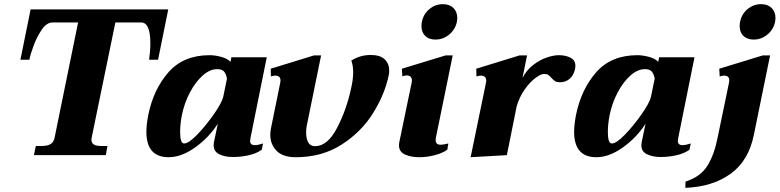

<svg xmlns="http://www.w3.org/2000/svg" viewBox="-20 -745 3744 922"><path d="M152 -44H181Q209 -44 223.5 -53.5Q238 -63 242 -83L355 -637H232Q204 -637 180.5 -602.5Q157 -568 141.5 -526Q126 -484 121 -458H78L127 -700H788L739 -458H696Q702 -500 702 -537Q702 -637 658 -637H534L420 -83L419 -75Q419 -59 430 -51.5Q441 -44 466 -44H496L488 0H143Z M683 -112Q683 -146 692 -193Q717 -316 789 -398Q861 -480 987 -480Q1012 -480 1042 -472Q1072 -464 1087 -448L1091 -470H1261L1183 -83Q1181 -73 1181 -69Q1181 -48 1203 -48Q1219 -48 1243 -56L1237 -26Q1212 -8 1174.5 0.5Q1137 9 1098 9Q1061 9 1033.5 -4Q1006 -17 1006 -47Q1006 -55 1007 -60L1026 -151Q983 -84 917 -37Q851 10 790 10Q683 10 683 -112ZM1052 -280 1070 -368Q1065 -392 1055 -402.5Q1045 -413 1023 -413Q988 -413 953.5 -382.5Q919 -352 892 -301Q865 -250 853 -190Q845 -148 845 -111Q845 -56 864 -56Q886 -56 927.5 -99Q969 -142 1007 -196.5Q1045 -251 1052 -280Z M1278 -97Q1278 -113 1281 -128L1326 -349L1327 -358Q1327 -382 1302 -382Q1294 -382 1281 -378L1280 -415L1488 -479H1522L1453 -141Q1450 -126 1450 -107Q1450 -80 1460 -61.5Q1470 -43 1493 -43Q1553 -43 1599 -131.5Q1645 -220 1667 -325Q1676 -366 1676 -398Q1676 -430 1667 -454Q1709 -481 1760 -481Q1806 -481 1827.5 -460Q1849 -439 1849 -407Q1849 -392 1847 -385Q1828 -292 1771 -201Q1714 -110 1619.5 -50Q1525 10 1401 10Q1338 10 1308 -21Q1278 -52 1278 -97Z M2004 -619Q2004 -633 2006 -640Q2013 -677 2041.5 -701Q2070 -725 2107 -725Q2139 -725 2157.5 -706.5Q2176 -688 2176 -658Q2176 -652 2174 -640Q2166 -603 2137 -579Q2108 -555 2071 -555Q2040 -555 2022 -572.5Q2004 -590 2004 -619ZM1896 -47Q1896 -55 1897 -60L1957 -349Q1958 -352 1958 -358Q1958 -372 1950.5 -377.5Q1943 -383 1933 -383Q1929 -383 1912 -379L1910 -415L2120 -479H2154L2073 -83Q2072 -79 2072 -72Q2072 -50 2096 -50Q2109 -50 2133 -56L2128 -26Q2104 -9 2066.5 0.5Q2029 10 1993 10Q1954 10 1925 -3Q1896 -16 1896 -47Z M2743 -429Q2743 -421 2742 -416Q2735 -383 2715.5 -366.5Q2696 -350 2669 -350Q2654 -350 2646 -355Q2638 -360 2628 -371Q2619 -381 2612 -385.5Q2605 -390 2593 -390Q2577 -390 2550.5 -370Q2524 -350 2499 -314.5Q2474 -279 2461 -234L2414 0L2240 10L2314 -349Q2315 -352 2315 -358Q2315 -371 2307.5 -376.5Q2300 -382 2290 -382Q2282 -382 2268 -378L2267 -415L2475 -479H2511L2489 -371Q2509 -409 2541 -433.5Q2573 -458 2606 -469Q2639 -480 2663 -480Q2696 -480 2719.5 -468Q2743 -456 2743 -429Z M2737 -112Q2737 -146 2746 -193Q2771 -316 2843 -398Q2915 -480 3041 -480Q3066 -480 3096 -472Q3126 -464 3141 -448L3145 -470H3315L3237 -83Q3235 -73 3235 -69Q3235 -48 3257 -48Q3273 -48 3297 -56L3291 -26Q3266 -8 3228.5 0.5Q3191 9 3152 9Q3115 9 3087.5 -4Q3060 -17 3060 -47Q3060 -55 3061 -60L3080 -151Q3037 -84 2971 -37Q2905 10 2844 10Q2737 10 2737 -112ZM3106 -280 3124 -368Q3119 -392 3109 -402.5Q3099 -413 3077 -413Q3042 -413 3007.5 -382.5Q2973 -352 2946 -301Q2919 -250 2907 -190Q2899 -148 2899 -111Q2899 -56 2918 -56Q2940 -56 2981.5 -99Q3023 -142 3061 -196.5Q3099 -251 3106 -280Z M3532 -619Q3532 -633 3534 -640Q3541 -677 3569.5 -701Q3598 -725 3635 -725Q3667 -725 3685.5 -706.5Q3704 -688 3704 -658Q3704 -652 3702 -640Q3694 -603 3665 -579Q3636 -555 3599 -555Q3568 -555 3550 -572.5Q3532 -590 3532 -619ZM3272 127Q3344 104 3377 51Q3410 -2 3426 -84L3481 -349Q3482 -353 3482 -359Q3482 -382 3457 -382Q3449 -382 3436 -378L3434 -415L3643 -479H3678L3600 -97Q3575 27 3488.5 89.5Q3402 152 3271 157Z"/></svg>

Font: Taviraj
Style: Bold Italic
Weight: 700
Italic angle: -12°
Designer: Katatrad Team
Foundry: CadsonDemak
Version: Version 1.001